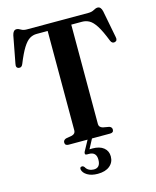

<svg xmlns="http://www.w3.org/2000/svg" viewBox="-133 -806 891 1100"><g transform="rotate(-15 312.5 -255.5)"><path d="M129.5 -700H495Q515 -700 528.8 -708Q542.5 -716 553 -716Q572.5 -716 579 -687L610 -526.5Q615.5 -503 597 -499Q581 -495.5 573 -514.5Q549 -576 529 -607.2Q509 -638.5 489.2 -649.5Q469.5 -660.5 446.5 -660.5H382.5V-70.5Q382.5 -51.5 405 -45L441.5 -38.5Q457 -33 457 -18.5Q457 0 436 0H190Q168.5 0 168.5 -18.5Q168.5 -32.5 184.5 -38.5L221 -45Q242.5 -51 242.5 -70.5V-660.5H177Q154.5 -660.5 135.2 -648.8Q116 -637 96.2 -605.5Q76.5 -574 52.5 -514.5Q44.5 -495.5 28.5 -499Q10 -502.5 15.5 -526.5L46 -687.5Q52.5 -716.5 72 -716.5Q83 -716.5 96 -708.2Q109 -700 129.5 -700ZM305 -5H331L298.5 56.5Q305.5 56 315.5 56Q358.5 56 382.2 75.2Q406 94.5 406 127Q406 162 380.2 183.2Q354.5 204.5 309 204.5Q271.5 204.5 247.5 190Q223.5 175.5 219.5 155Q218 140.5 230 140Q237.5 138.5 245 147.5Q252.5 161.5 265.5 168Q278.5 174.5 293.5 174.5Q332.5 174.5 332.5 126.5Q332.5 81 288.5 81H276.5Q268.5 81 266.5 75.8Q264.5 70.5 268 63Z"/></g></svg>

Font: Fraunces 144pt Soft SemiBold
Style: Regular
Weight: 600
Version: Version 1.000;[b76b70a41]